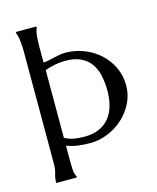

<svg xmlns="http://www.w3.org/2000/svg" viewBox="-94 -655 592 722"><g transform="rotate(-15 202.5 -294.0)"><path d="M107.4 -60.5Q107.4 -46.4 108.4 -31.7Q109.4 -17.1 116.2 -3.9V-1Q115.7 -1 114.7 -0.5Q113.8 0 113.3 0H37.1L35.6 -1Q35.6 -18.1 40.8 -34.9Q45.9 -51.8 45.9 -68.8V-509.3Q45.9 -526.4 43.9 -546.9Q42 -567.4 35.6 -584V-586.9Q36.1 -586.9 37.1 -587.4Q38.1 -587.9 38.6 -587.9H113.3L115.2 -586.9H116.2V-584Q109.4 -566.9 108.2 -547.1Q106.9 -527.3 106.9 -509.3V-449.7Q118.2 -450.7 129.2 -453.1Q140.1 -455.6 150.9 -458Q161.6 -460.4 172.6 -462.4Q183.6 -464.4 194.8 -464.4Q231.9 -464.4 266.4 -451.2Q300.8 -438 327.1 -414.3Q353.5 -390.6 369.1 -357.9Q384.8 -325.2 384.8 -286.6Q384.8 -250.5 368.9 -218.5Q353 -186.5 326.9 -162.8Q300.8 -139.2 267.3 -125.5Q233.9 -111.8 198.7 -111.8Q175.3 -111.8 152.3 -114.7Q129.4 -117.7 107.4 -126ZM107.4 -156.7Q125 -147 144.3 -143.8Q163.6 -140.6 183.6 -140.6Q217.3 -140.6 241.7 -151.6Q266.1 -162.6 281.5 -181.9Q296.9 -201.2 304.2 -227.8Q311.5 -254.4 311.5 -286.1Q311.5 -317.9 305.4 -345.2Q299.3 -372.6 284.9 -392.6Q270.5 -412.6 246.6 -423.8Q222.7 -435.1 187 -435.1Q166.5 -435.1 146.5 -431.2Q126.5 -427.2 107.4 -420.4Z"/></g></svg>

Font: CAT Linz
Style: Regular
Weight: 400
Designer: Peter Wiegel
Foundry: Peter Wiegel
Version: Version 1.08